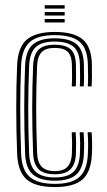

<svg xmlns="http://www.w3.org/2000/svg" viewBox="-20 -734 426 761"><path d="M197.5 7.4Q119.5 7.4 85.2 -23.3Q50.9 -54.1 47.9 -123.8Q46.1 -168.6 45.3 -213.7Q44.4 -258.9 44.4 -303.4Q44.4 -348 45.2 -391.3Q46 -434.5 47.9 -475.7Q51.2 -549.2 87.7 -578.3Q124.3 -607.4 196.7 -607.4Q271.6 -607.4 307.1 -578.4Q342.7 -549.4 344.2 -478.5Q344.5 -460.1 344.4 -436.7Q344.4 -413.2 343.2 -391.6H328Q329.2 -410.1 329.1 -431.7Q328.9 -453.4 328.3 -478.1Q326.9 -540.6 296.3 -567.7Q265.8 -594.8 196.7 -594.8Q128.6 -594.8 97.7 -567Q66.7 -539.1 63.7 -474.8Q62.1 -437.1 61.2 -395.8Q60.3 -354.6 60.2 -310.5Q60.1 -266.4 61 -219.7Q61.9 -172.9 63.7 -123.8Q66.4 -59.8 98.2 -32.5Q130 -5.2 197.5 -5.2Q265.1 -5.2 295.3 -33Q325.6 -60.7 328.3 -123.5Q329.6 -148.2 329.2 -169.6Q328.8 -191 327.3 -209.8H343.1Q344.7 -191.5 345 -170Q345.4 -148.6 344.2 -122.9Q341.2 -53.2 307.1 -22.9Q273 7.4 197.5 7.4ZM197.5 -17.8Q139.1 -17.8 110.5 -42.3Q81.9 -66.8 79.6 -124.5Q77.8 -173.3 76.8 -219.1Q75.9 -264.8 76 -307.9Q76.1 -351 77 -392.4Q77.9 -433.7 79.5 -473.8Q82 -533.5 110.4 -557.8Q138.8 -582.2 196.7 -582.2Q256.7 -582.2 284 -558.3Q311.4 -534.4 312.5 -477.6Q313.1 -454.3 313.1 -433.4Q313.1 -412.5 311.9 -391.6H296.4Q297.5 -410.4 297.4 -432.4Q297.3 -454.4 296.7 -477.2Q295.8 -528.1 271.5 -548.7Q247.2 -569.3 196.7 -569.3Q144.5 -569.3 121.1 -546.8Q97.7 -524.3 95.4 -473.1Q93.8 -431.1 92.9 -389.5Q92 -348 91.9 -305.4Q91.8 -262.9 92.7 -218.3Q93.6 -173.7 95.4 -125.6Q97.5 -75.8 121.4 -53.3Q145.3 -30.7 197.5 -30.7Q247.7 -30.7 271.1 -53Q294.5 -75.2 296.7 -124.2Q297.7 -146 297.5 -167Q297.4 -188 295.7 -209.8H311.5Q313 -189.3 313.4 -169.4Q313.7 -149.6 312.5 -123.8Q310.1 -68.4 283.4 -43.1Q256.6 -17.8 197.5 -17.8ZM197.5 -43.3Q152.9 -43.3 132.9 -63.6Q112.9 -84 111.2 -126.2Q109.4 -175.1 108.5 -219Q107.6 -262.9 107.6 -304.2Q107.6 -345.6 108.5 -387.1Q109.4 -428.6 111.2 -473Q113.2 -517.8 133.1 -537.3Q153.1 -556.7 196.7 -556.7Q240.6 -556.7 260.4 -538.3Q280.1 -519.9 280.9 -476.3Q281.2 -459.2 281.4 -436.5Q281.7 -413.9 280.2 -391.6H264.3Q265.8 -414.1 265.6 -434.6Q265.3 -455.1 265 -476.2Q264.6 -512.5 248.7 -528.3Q232.8 -544.1 196.7 -544.1Q161.3 -544.1 144.9 -527.2Q128.5 -510.4 126.8 -470.5Q125.2 -428.7 124.3 -388Q123.4 -347.2 123.4 -305.4Q123.4 -263.7 124.3 -219.5Q125.2 -175.4 127.1 -126.9Q128.4 -91.3 145 -73.6Q161.5 -55.9 197.5 -55.9Q232.4 -55.9 248.2 -73.9Q263.9 -92 265 -125.4Q265.9 -148.1 265.7 -168.3Q265.6 -188.5 264.3 -209.8H280.1Q281.4 -190.3 281.6 -168.9Q281.8 -147.5 280.9 -125Q279.2 -83.6 259.7 -63.5Q240.2 -43.3 197.5 -43.3ZM157.2 -699.8V-713.5H236.3V-699.8ZM157.2 -645V-658.7H236.3V-645ZM157.2 -672.4V-686.1H236.3V-672.4Z"/></svg>

Font: Big Shoulders Inline Text Thin
Style: Regular
Weight: 100
Designer: Patric King
Foundry: XO Type Co
Version: Version 2.002